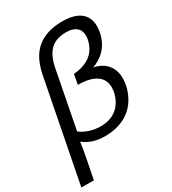

<svg xmlns="http://www.w3.org/2000/svg" viewBox="-228 -842 1047 1166"><g transform="rotate(-30 296.0 -259.0)"><path d="M273.9 9.8Q184.1 9.8 127.4 -36.1H124.5Q118.2 15.1 108.4 62.5L80.1 207.5H-7.8L130.4 -501.5Q152.8 -617.2 218.8 -670.9Q284.7 -724.6 395 -724.6Q479.5 -724.6 522 -690.7Q564.5 -656.7 564.5 -594.2Q564.5 -551.8 548.1 -509.5Q531.7 -467.3 499.8 -436.8Q467.8 -406.2 419.4 -388.2Q478.5 -376 510.3 -337.9Q542 -299.8 542 -243.2Q542 -178.7 509.3 -117.2Q476.6 -55.7 415.8 -22.9Q355 9.8 273.9 9.8ZM478 -577.6Q478 -615.2 453.4 -635.5Q428.7 -655.8 382.8 -655.8Q311 -655.8 272 -617.9Q232.9 -580.1 217.3 -498.5L140.1 -100.1Q166 -79.6 204.1 -67.4Q242.2 -55.2 282.7 -55.2Q334.5 -55.2 373.5 -77.4Q412.6 -99.6 434.6 -141.8Q456.5 -184.1 456.5 -228Q456.5 -284.2 412.4 -313.7Q368.2 -343.3 285.2 -343.3L298.3 -412.6Q356.4 -417 397 -439.5Q437.5 -461.9 457.8 -501.2Q478 -540.5 478 -577.6Z"/></g></svg>

Font: Cousine
Style: Italic
Weight: 400
Italic angle: -12°
Monospace: yes
Designer: Steve Matteson
Foundry: Monotype Imaging Inc.
Version: Version 1.21